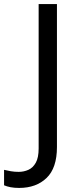

<svg xmlns="http://www.w3.org/2000/svg" viewBox="-98 -734 391 944"><path d="M-4 190Q-28 190 -46 186.5Q-64 183 -78 177V101Q-62 105 -44 108Q-26 111 -6 111Q19 111 41.5 101Q64 91 78 66Q92 41 92 -4V-714H182V-11Q182 92 131 141Q80 190 -4 190Z"/></svg>

Font: Noto Sans Tifinagh Air
Style: Regular
Weight: 400
Designer: JamraPatel
Foundry: JamraPatel LLC
Version: Version 2.006; ttfautohint (v1.8.4.7-5d5b)